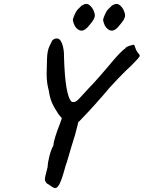

<svg xmlns="http://www.w3.org/2000/svg" viewBox="-20 -887 736 984"><path d="M696 -600Q695 -593 653 -551Q631 -532 583 -482Q535 -432 507 -397Q467 -351 434 -315.5Q401 -280 386 -265Q386 -264 384.5 -264Q383 -264 382 -263Q379 -254 365 -197L345 -132Q340 -117 331 -84.5Q322 -52 316 -37Q298 31 285 56Q272 81 258 76Q252 75 219 52Q210 42 210 31Q210 22 218 -7L224 -31Q225 -55 233.5 -88Q242 -121 254 -142Q254 -157 264 -188.5Q274 -220 285 -247L297 -281L279 -303Q257 -336 246 -361.5Q235 -387 230 -423Q219 -463 219 -507Q219 -521 221 -585Q222 -628 234.5 -652.5Q247 -677 248 -680Q259 -690 271 -690Q289 -690 299 -661Q309 -632 308 -595Q314 -393 348 -365Q351 -364 357 -364Q366 -364 374.5 -371Q383 -378 402 -399Q426 -426 433 -433Q457 -457 487 -491.5Q517 -526 529 -540Q599 -625 621 -638Q625 -646 641.5 -651.5Q658 -657 664 -658Q668 -657 670 -652.5Q672 -648 674.5 -639.5Q677 -631 681 -625Q683 -621 690 -613Q697 -605 696 -600ZM354 -789Q357 -800 365 -817.5Q373 -835 386 -846Q389 -848 394 -854Q399 -860 404 -861Q413 -867 421 -867Q441 -867 458 -837Q466 -819 466 -809Q466 -798 459.5 -786.5Q453 -775 438 -758Q417 -730 398 -730Q385 -730 373 -742Q364 -750 358 -766.5Q352 -783 354 -789ZM509 -789Q512 -800 520 -817.5Q528 -835 541 -846Q544 -848 549 -854Q554 -860 559 -861Q568 -867 576 -867Q596 -867 613 -837Q621 -819 621 -809Q621 -798 614.5 -786.5Q608 -775 593 -758Q572 -730 553 -730Q540 -730 528 -742Q519 -750 513 -766.5Q507 -783 509 -789Z"/></svg>

Font: Caveat
Style: Bold
Weight: 700
Designer: Pablo Impallari
Foundry: Pablo Impallari
Version: Version 1.500; ttfautohint (v1.6)